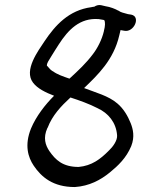

<svg xmlns="http://www.w3.org/2000/svg" viewBox="-20 -661 568 774"><path d="M198 -275C162 -239 126 -193 105 -143C78 -76 93 -27 116 7C147 53 194 93 281 93H282C340 89 385 65 423 34C456 7 489 -24 509 -72C524 -110 516 -141 507 -164C495 -194 478 -223 453 -244C417 -275 365 -288 319 -306C374 -359 438 -419 461 -519L466 -540C466 -540 467 -539 470 -539L481 -537C520 -529 549 -594 509 -602L496 -604C479 -609 466 -611 458 -618H457C445 -625 425 -633 405 -636L388 -640C379 -642 369 -640 360 -634C357 -634 353 -633 348 -632C258 -620 203 -560 159 -494C134 -456 75 -378 113 -328C131 -304 164 -288 198 -275ZM188 -436C196 -450 206 -464 217 -482C255 -541 302 -590 378 -584L396 -581C398 -580 398 -581 400 -580C405 -573 404 -555 399 -537V-536C391 -501 372 -465 354 -442C327 -406 296 -377 260 -344C234 -353 210 -361 193 -374H192C183 -380 178 -386 176 -389H175V-390C173 -393 170 -395 169 -396C169 -408 175 -414 188 -436ZM171 -145 172 -146C191 -196 226 -233 264 -268C301 -256 340 -242 373 -225C417 -205 448 -167 452 -116C454 -95 435 -69 419 -54H418V-53C384 -19 350 7 297 12C233 12 204 -16 179 -52C163 -76 153 -105 171 -145Z"/></svg>

Font: Stray Cat
Style: ExBdObl
Weight: 800
Version: Version 1.0